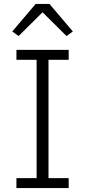

<svg xmlns="http://www.w3.org/2000/svg" viewBox="-20 -950 430 970"><path d="M63 0V-50H165V-648H63V-698H327V-648H225V-50H327V0ZM230 -930 348 -791 316 -768 195 -888 74 -768 42 -791 160 -930Z"/></svg>

Font: IBM Plex Sans Arabic Light
Style: Regular
Weight: 300
Designer: Mike Abbink, Paul van der Laan, Pieter van Rosmalen, Wael Morcos, Khajak Apelian
Foundry: Bold Monday
Version: Version 1.2